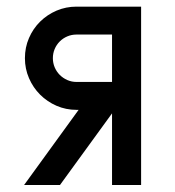

<svg xmlns="http://www.w3.org/2000/svg" viewBox="-20 -541 514 564"><path d="M204.6 -521.5H309.1H394.5V2.4H309.1V-208L156.2 2.4H50.8L210.9 -218.3H204.6Q173.8 -218.3 146.2 -230.2Q118.7 -242.2 97.9 -262.9Q77.1 -283.7 65.2 -311.3Q53.2 -338.9 53.2 -370.1Q53.2 -401.9 65.2 -429.4Q77.1 -457 97.9 -477.5Q118.7 -498 146.2 -509.8Q173.8 -521.5 204.6 -521.5ZM204.6 -300.3H309.1V-439.5H204.6Q190.4 -439.5 177.7 -434.1Q165 -428.7 155.5 -419.2Q146 -409.7 140.6 -397Q135.3 -384.3 135.3 -370.1Q135.3 -356 140.6 -343.3Q146 -330.6 155.5 -321Q165 -311.5 177.7 -305.9Q190.4 -300.3 204.6 -300.3Z"/></svg>

Font: Proletarsk
Style: Regular
Weight: 400
Designer: Peter Wiegel, original typeface by Carl Albert Fahrenwaldt 1901
Foundry: Peter Wiegel
Version: Version 1.000 2010 initial release